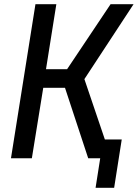

<svg xmlns="http://www.w3.org/2000/svg" viewBox="-20 -750 653 910"><path d="M32 0 148 -730H247L198 -422H298L504 -730H613L380 -375L477 -89H557L521 140H433L455 0H398L288 -334H185L131 0Z"/></svg>

Font: JetBrains Mono NL Medium
Style: Italic
Weight: 500
Italic angle: -9°
Monospace: yes
Designer: Philipp Nurullin, Konstantin Bulenkov
Foundry: JetBrains
Version: Version 2.305; ttfautohint (v1.8.4.7-5d5b)